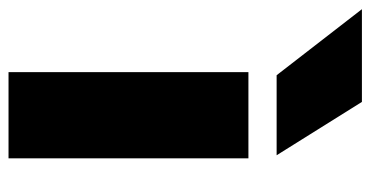

<svg xmlns="http://www.w3.org/2000/svg" viewBox="-310 -624 848 439"><g transform="rotate(90 113.5 -404.0)"><path d="M58.5 0V-548.5H255.5V0ZM65.5 -613 -85.5 -808H126.5L248.5 -613Z"/></g></svg>

Font: Encode Sans SmExp XBd
Style: Regular
Weight: 800
Width: 6
Designer: Multiple Designers
Foundry: Impallari Type
Version: Version 3.002; ttfautohint (v1.8.3) -l 8 -r 50 -G 200 -x 14 